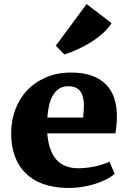

<svg xmlns="http://www.w3.org/2000/svg" viewBox="-20 -924 645 958"><path d="M258.3 -695.8 412.1 -903.8 536.6 -808.6Q519 -780.8 491.7 -756.6Q464.4 -732.4 432.4 -712.6Q400.4 -692.9 366.5 -677.5Q332.5 -662.1 301.3 -652.3ZM35.6 -259.3Q35.6 -321.8 56.2 -377Q76.7 -432.1 115.2 -473.1Q153.8 -514.2 209.5 -538.1Q265.1 -562 335.4 -562Q394.5 -562 437 -546.9Q479.5 -531.7 506.8 -504.6Q534.2 -477.5 547.9 -439.9Q561.5 -402.3 563 -357.9Q564 -327.1 561.5 -303.2Q559.1 -279.3 556.2 -258.8H215.8Q222.7 -172.4 260.5 -128.4Q298.3 -84.5 370.6 -84.5Q406.2 -84.5 446.5 -92Q486.8 -99.6 526.4 -117.2L552.2 -56.2Q533.7 -40.5 507.1 -27.3Q480.5 -14.2 449.2 -4.9Q418 4.4 383.1 9.5Q348.1 14.6 312.5 13.7Q246.1 12.2 194.6 -6.3Q143.1 -24.9 107.7 -59.8Q72.3 -94.7 54 -144.8Q35.6 -194.8 35.6 -259.3ZM395 -337.4Q396.5 -355.5 397.9 -376.2Q399.4 -397 397.7 -416.7Q396 -436.5 389.2 -453.6Q382.3 -470.7 367.7 -481Q358.9 -487.3 347.2 -490.5Q335.4 -493.7 319.8 -493.7Q291.5 -493.7 272.5 -479.7Q253.4 -465.8 241.5 -443.6Q229.5 -421.4 223.9 -393.6Q218.3 -365.7 216.3 -337.4Z"/></svg>

Font: Merriweather
Style: Heavy
Weight: 900
Version: Version 1.003